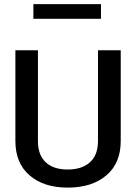

<svg xmlns="http://www.w3.org/2000/svg" viewBox="-20 -876 627 907"><path d="M442.9 -638.7H550.3V-210Q550.3 -105 482.2 -47.4Q414.1 10.3 300.3 10.3Q186.5 10.3 119.6 -47.6Q52.7 -105.5 52.7 -210V-638.7H159.2V-210Q159.2 -143.6 196 -109.4Q232.9 -75.2 299.8 -75.2Q366.7 -75.2 404.8 -109.4Q442.9 -143.6 442.9 -210ZM457 -856.4V-787.1H137.7V-856.4Z"/></svg>

Font: Yantramanav Medium
Style: Regular
Weight: 500
Version: Version 1.001;PS 1.0;hotconv 1.0.72;makeotf.lib2.5.5900; ttf